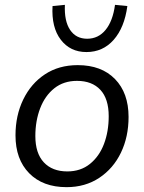

<svg xmlns="http://www.w3.org/2000/svg" viewBox="-20 -764 596 793"><path d="M255 9Q157 9 100.5 -48.5Q44 -106 44 -205Q44 -287 76 -353Q108 -419 165.5 -457Q223 -495 301 -495Q399 -495 455 -437.5Q511 -380 511 -281Q511 -199 479.5 -133.5Q448 -68 390 -29.5Q332 9 255 9ZM258 -56Q313 -56 351.5 -87Q390 -118 409.5 -169.5Q429 -221 429 -284Q429 -356 394.5 -393Q360 -430 298 -430Q243 -430 204.5 -399.5Q166 -369 146 -317Q126 -265 126 -202Q126 -131 161 -93.5Q196 -56 258 -56ZM337 -549Q270 -549 231 -600Q192 -651 197 -739L248 -744Q245 -677 269.5 -640.5Q294 -604 340 -604Q386 -604 416 -640.5Q446 -677 455 -744L506 -739Q494 -650 449.5 -599.5Q405 -549 337 -549Z"/></svg>

Font: Nunito Sans
Style: Italic
Weight: 400
Italic angle: -9°
Designer: Vernon Adams
Foundry: Vernon Adams
Version: Version 3.006; ttfautohint (v1.8.3)